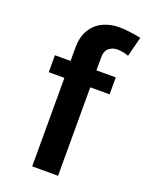

<svg xmlns="http://www.w3.org/2000/svg" viewBox="-133 -762 636 830"><g transform="rotate(20 185.0 -347.0)"><path d="M121 0V-407H49V-485H121V-544Q121 -596.5 141.5 -629.5Q162 -662.5 195.8 -678.2Q229.5 -694 269 -694Q293 -694 319.2 -690.5Q345.5 -687 370 -682L347 -591Q334.5 -595.5 321 -598.2Q307.5 -601 295 -601Q274 -601 257 -588.2Q240 -575.5 240 -542V-485H329V-407H240V0Z"/></g></svg>

Font: Karla
Style: Bold
Weight: 700
Designer: Jonathan Pinhorn
Version: Version 2.004; ttfautohint (v1.8.4.7-5d5b);gftools[0.9.33]